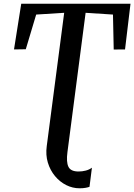

<svg xmlns="http://www.w3.org/2000/svg" viewBox="-20 -763 724 1035"><path d="M409 252Q371.5 252 337 234.8Q302.5 217.5 276.5 186.2Q250.5 155 238 113.8Q225.5 72.5 232 24.5L326 -694L175 -684.5L119 -497.5L55.5 -496.5L94.5 -743H683.5L654 -496.5L593 -496L589 -684.5L441.5 -694L343.5 57.5Q336.5 110 348.8 135.8Q361 161.5 403.5 161.5Q423.5 161.5 442.5 156.5Q461.5 151.5 475.5 141L462.5 244Q455 247 441 249.5Q427 252 409 252Z"/></svg>

Font: Merriweather 20pt Medium
Style: Italic
Weight: 500
Italic angle: -7.8°
Version: Version 2.101